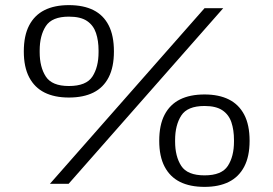

<svg xmlns="http://www.w3.org/2000/svg" viewBox="-20 -718 1068 750"><path d="M175 0 779 -686H852L248 0ZM249 -337Q193 -337 154 -356.5Q115 -376 94 -416Q73 -456 73 -517Q73 -579 94 -619Q115 -659 154 -678.5Q193 -698 249 -698Q306 -698 345 -678.5Q384 -659 404.5 -619Q425 -579 425 -517Q425 -456 404.5 -416Q384 -376 345 -356.5Q306 -337 249 -337ZM249 -382Q317 -382 341 -419Q365 -456 365 -514V-521Q365 -559 355 -589Q345 -619 320 -636Q295 -653 249 -653Q183 -653 159 -616Q135 -579 135 -521V-514Q135 -456 159 -419Q183 -382 249 -382ZM779 12Q722 12 683 -7.5Q644 -27 623 -67Q602 -107 602 -168Q602 -230 623 -270Q644 -310 683 -329.5Q722 -349 779 -349Q835 -349 874 -329.5Q913 -310 934 -270Q955 -230 955 -168Q955 -107 934 -67Q913 -27 874 -7.5Q835 12 779 12ZM779 -33Q846 -33 870 -70Q894 -107 894 -165V-171Q894 -210 884 -240Q874 -270 849 -287Q824 -304 779 -304Q712 -304 688 -266.5Q664 -229 664 -171V-165Q664 -107 688 -70Q712 -33 779 -33Z"/></svg>

Font: Archivo Expanded ExtraLight
Style: Regular
Weight: 250
Width: 7
Designer: Hector Gatti
Foundry: Omnibus-Type
Version: Version 2.001